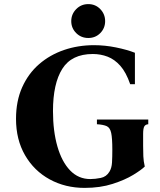

<svg xmlns="http://www.w3.org/2000/svg" viewBox="-20 -900 780 935"><path d="M392 15Q298 15 222 -26.5Q146 -68 102 -144Q58 -220 58 -321Q58 -408 88 -475Q118 -542 170.5 -587.5Q223 -633 291.5 -656.5Q360 -680 438 -680Q491 -680 545 -669Q599 -658 637 -643V-490H614Q594 -548 566 -579.5Q538 -611 504 -624Q470 -637 432 -637Q329 -637 283.5 -565Q238 -493 238 -359Q238 -262 259.5 -187Q281 -112 321.5 -70Q362 -28 420 -28Q443 -28 470.5 -33.5Q498 -39 513 -64Q524 -82 525.5 -109Q527 -136 527 -171Q527 -227 521.5 -252.5Q516 -278 500 -285.5Q484 -293 452 -295V-318H702V-295Q688 -294 682.5 -284Q677 -274 677 -248V-190Q677 -163 678 -139Q679 -115 685 -89Q669 -73 629 -48.5Q589 -24 528.5 -4.5Q468 15 392 15ZM410 -715Q375 -715 351 -739Q327 -763 327 -797Q327 -831 351 -855.5Q375 -880 410 -880Q445 -880 468.5 -855.5Q492 -831 492 -797Q492 -763 468.5 -739Q445 -715 410 -715Z"/></svg>

Font: Bona Nova SC
Style: Bold
Weight: 700
Designer: Mateusz Machalski
Foundry: Capitalics
Version: Version 4.001; ttfautohint (v1.8.4.7-5d5b)